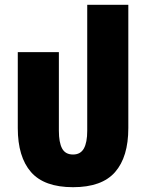

<svg xmlns="http://www.w3.org/2000/svg" viewBox="-20 -765 607 799"><path d="M284 14Q164 14 109 -49Q54 -112 54 -232V-548H225V-221Q225 -172 238.5 -147Q252 -122 284 -122Q315 -122 329 -147Q343 -172 343 -221V-745H514V-232Q514 -112 459 -49Q404 14 284 14Z"/></svg>

Font: Noto Sans Thai Cond Blk
Style: Regular
Weight: 900
Width: 3
Designer: Monotype Design Team
Foundry: Monotype Imaging Inc.
Version: Version 2.002; ttfautohint (v1.8.4.7-5d5b)